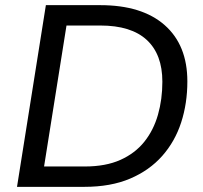

<svg xmlns="http://www.w3.org/2000/svg" viewBox="-20 -725 787 745"><path d="M46 0 158 -705H369Q531 -705 619 -627.5Q707 -550 707 -409Q707 -324 683 -250Q659 -176 609.5 -120Q560 -64 485 -32Q410 0 307 0ZM151 -79H309Q390 -79 447 -104.5Q504 -130 540 -175Q576 -220 593 -280Q610 -340 610 -408Q610 -514 549.5 -570Q489 -626 369 -626H238Z"/></svg>

Font: Nunito Sans 12pt ExtraLight 12pt Medium
Style: Italic
Weight: 500
Italic angle: -9°
Version: Version 3.101;gftools[0.9.27]